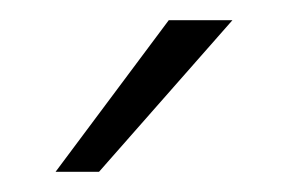

<svg xmlns="http://www.w3.org/2000/svg" viewBox="-20 -670 285 190"><path d="M210 -650 78 -500H35L147 -650Z"/></svg>

Font: Overused Grotesk Light
Style: Italic
Weight: 300
Italic angle: -10°
Version: Version 0.003